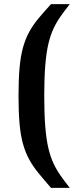

<svg xmlns="http://www.w3.org/2000/svg" viewBox="-20 -763 379 933"><path d="M228 150Q193 110 166.5 77.5Q140 45 121.5 11Q103 -23 91.5 -64.5Q80 -106 75 -162Q70 -218 70 -297Q70 -376 75 -432.5Q80 -489 91.5 -531Q103 -573 121.5 -607Q140 -641 166.5 -673Q193 -705 228 -743H319Q294 -711 274.5 -683.5Q255 -656 240 -624Q225 -592 215 -549.5Q205 -507 200 -445.5Q195 -384 195 -297Q195 -209 200 -147.5Q205 -86 215 -43.5Q225 -1 240 31Q255 63 274.5 90.5Q294 118 319 150Z"/></svg>

Font: Saira SemiBold
Style: Regular
Weight: 600
Designer: Hector Gatti with collaboration of the Omnibus-Type team
Foundry: Omnibus-Type
Version: Version 1.100; ttfautohint (v1.8.3)